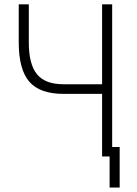

<svg xmlns="http://www.w3.org/2000/svg" viewBox="-20 -713 626 875"><path d="M479.5 141.6V0H445.3V-285.2H268.6Q161.6 -285.2 113.5 -340.8Q65.4 -396.5 65.4 -520V-693.4H111.3V-520Q111.3 -419.9 148.7 -374.5Q186 -329.1 268.6 -329.1H445.3V-693.4H491.2V-43H525.4V141.6Z"/></svg>

Font: Cascadia Code NF ExtraLight
Style: Regular
Weight: 200
Monospace: yes
Designer: Aaron Bell
Foundry: Saja Typeworks
Version: Version 2404.023; ttfautohint (v1.8.4)